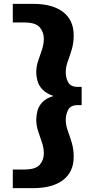

<svg xmlns="http://www.w3.org/2000/svg" viewBox="-20 -760 525 990"><path d="M46 114H106Q164 114 185 89.5Q206 65 206 31Q206 3 196.5 -25Q187 -53 177 -82.5Q167 -112 167 -142Q167 -164 173 -188Q179 -212 198 -232.5Q217 -253 255 -265Q217 -279 198.5 -299Q180 -319 173.5 -342Q167 -365 167 -387Q167 -418 177 -447Q187 -476 196.5 -504Q206 -532 206 -560Q206 -594 185 -619Q164 -644 106 -644H46V-740H152Q251 -740 305.5 -698Q360 -656 360 -578Q360 -538 350 -505Q340 -472 329.5 -443.5Q319 -415 319 -387Q319 -358 332 -335Q345 -312 381 -312H401V-218H381Q345 -218 332 -194.5Q319 -171 319 -142Q319 -115 329.5 -86Q340 -57 350 -24Q360 9 360 49Q360 126 305.5 168Q251 210 152 210H46Z"/></svg>

Font: Georama ExtraExtended SemiBold
Style: Regular
Weight: 600
Width: 8
Designer: Jean-Baptiste Levee
Foundry: Production Type
Version: Version 1.000